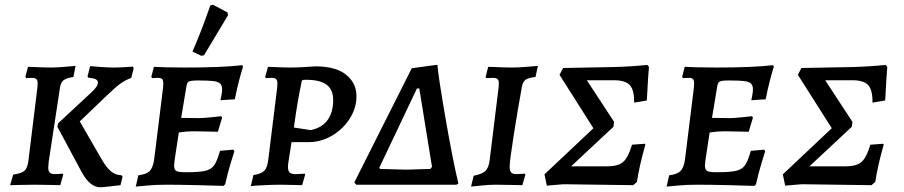

<svg xmlns="http://www.w3.org/2000/svg" viewBox="-20 -785 3843 816"><path d="M140 -431Q140 -444 134.5 -449Q129 -454 115 -454L91 -453L88 -459L99 -501Q111 -501 142 -499.5Q173 -498 199 -498Q220 -498 255 -501Q290 -504 301 -505L292 -458Q261 -453 249.5 -443.5Q238 -434 235 -413L187 -98Q185 -80 185 -74Q185 -58 191.5 -51.5Q198 -45 213 -45Q225 -45 234 -46Q243 -47 246 -47L249 -43L236 2Q224 2 191.5 1Q159 0 127 0Q93 0 63 1Q33 2 23 2L36 -43Q72 -48 84.5 -59.5Q97 -71 101 -104L139 -413Q140 -420 140 -431ZM367 -391Q396 -417 396 -434Q396 -444 386 -448.5Q376 -453 355 -455L352 -460L363 -504Q373 -503 406 -500.5Q439 -498 458 -498Q484 -498 510 -499.5Q536 -501 545 -502L548 -495L538 -454Q513 -445 491.5 -429.5Q470 -414 433 -378L319 -269L412 -108Q433 -72 452 -56.5Q471 -41 497 -40L501 -34L492 2Q480 3 452.5 6.5Q425 10 407 11Q362 11 327 -54L224 -246L227 -261Z M770 -53Q827 -53 852.5 -59Q878 -65 890.5 -83Q903 -101 915 -144L972 -149L976 -142Q972 -130 959.5 -88.5Q947 -47 937 -2L930 5Q905 4 824 2Q743 0 686 0Q644 0 606 3.5Q568 7 557 8L568 -40Q602 -44 616 -58Q630 -72 635 -106L673 -412Q674 -420 674 -431Q674 -444 669 -449Q664 -454 652 -454L627 -453L623 -458L634 -501Q647 -500 685.5 -499Q724 -498 768 -498Q926 -498 1009 -508L1013 -502Q1009 -491 998 -450Q987 -409 978 -363L917 -359Q918 -364 921 -379Q924 -394 924 -405Q924 -422 915.5 -430Q907 -438 886.5 -440.5Q866 -443 822 -443Q800 -443 790.5 -441Q781 -439 777.5 -434Q774 -429 772 -416L750 -284L826 -283Q843 -283 876 -286.5Q909 -290 920 -291L924 -285L906 -225Q895 -225 864.5 -226Q834 -227 801 -227Q772 -227 740 -222L729 -150Q720 -94 720 -82Q720 -63 730 -58Q740 -53 770 -53ZM847 -550 835 -548 798 -566Q833 -645 874 -762L885 -765L947 -732L949 -720Z M1144 -500Q1186 -498 1214 -498Q1242 -498 1274.5 -500Q1307 -502 1320 -503Q1407 -503 1451 -467.5Q1495 -432 1495 -376Q1495 -326 1466.5 -281Q1438 -236 1391 -208.5Q1344 -181 1292 -181H1219L1205 -91Q1204 -85 1204 -74Q1204 -58 1211.5 -51.5Q1219 -45 1237 -45Q1249 -45 1260 -46Q1271 -47 1275 -47L1277 -43L1264 2Q1254 2 1226.5 1Q1199 0 1174 0Q1145 0 1102.5 2Q1060 4 1046 6L1057 -41Q1090 -46 1103 -59Q1116 -72 1120 -105L1158 -412Q1159 -419 1159 -430Q1159 -443 1154 -448.5Q1149 -454 1137 -454L1110 -453L1107 -458L1119 -501Q1132 -501 1144 -500ZM1396 -360Q1396 -404 1368 -425Q1340 -446 1280 -446Q1267 -446 1264.5 -444Q1262 -442 1261 -433Q1244 -354 1229 -243L1301 -232Q1348 -242 1372 -274.5Q1396 -307 1396 -360Z M1730 -495 1833 -509H1839Q1843 -460 1872.5 -288Q1902 -116 1928 -5L1920 0H1494L1486 -10ZM1762 -409H1752L1592 -72L1595 -67L1706 -64L1809 -67L1816 -76Z M2146 -77Q2146 -59 2152.5 -52Q2159 -45 2173 -45Q2187 -45 2197 -46Q2207 -47 2210 -47L2213 -43L2200 2Q2188 2 2154 1Q2120 0 2087 0Q2060 0 2026 3.5Q1992 7 1982 8L1993 -38Q2029 -45 2043 -58.5Q2057 -72 2061 -104L2099 -413Q2100 -420 2100 -431Q2100 -444 2094.5 -449Q2089 -454 2075 -454L2046 -453Q2044 -457 2044 -459L2055 -501Q2071 -501 2085 -500Q2129 -498 2159 -498Q2182 -498 2218 -501Q2254 -504 2266 -505L2256 -458Q2225 -454 2213.5 -446Q2202 -438 2198 -416Q2180 -317 2163 -208.5Q2146 -100 2146 -77Z M2687 -12 2671 2 2374 -2 2304 4 2294 -44 2502 -240 2358 -467 2373 -496 2586 -500Q2662 -502 2731 -509L2738 -501Q2735 -469 2729 -358L2675 -349Q2676 -402 2657 -423Q2638 -444 2589 -444H2474L2590 -267L2587 -246L2407 -78H2555Q2590 -78 2609.5 -85.5Q2629 -93 2641.5 -112Q2654 -131 2666 -170L2720 -174L2723 -171Q2697 -80 2687 -12Z M3026 -53Q3083 -53 3108.5 -59Q3134 -65 3146.5 -83Q3159 -101 3171 -144L3228 -149L3232 -142Q3228 -130 3215.5 -88.5Q3203 -47 3193 -2L3186 5Q3161 4 3080 2Q2999 0 2942 0Q2900 0 2862 3.5Q2824 7 2813 8L2824 -40Q2858 -44 2872 -58Q2886 -72 2891 -106L2929 -412Q2930 -420 2930 -431Q2930 -444 2925 -449Q2920 -454 2908 -454L2883 -453L2879 -458L2890 -501Q2903 -500 2941.5 -499Q2980 -498 3024 -498Q3182 -498 3265 -508L3269 -502Q3265 -491 3254 -450Q3243 -409 3234 -363L3173 -359Q3174 -364 3177 -379Q3180 -394 3180 -405Q3180 -422 3171.5 -430Q3163 -438 3142.5 -440.5Q3122 -443 3078 -443Q3056 -443 3046.5 -441Q3037 -439 3033.5 -434Q3030 -429 3028 -416L3006 -284L3082 -283Q3099 -283 3132 -286.5Q3165 -290 3176 -291L3180 -285L3162 -225Q3151 -225 3120.5 -226Q3090 -227 3057 -227Q3028 -227 2996 -222L2985 -150Q2976 -94 2976 -82Q2976 -63 2986 -58Q2996 -53 3026 -53Z M3700 -12 3684 2 3387 -2 3317 4 3307 -44 3515 -240 3371 -467 3386 -496 3599 -500Q3675 -502 3744 -509L3751 -501Q3748 -469 3742 -358L3688 -349Q3689 -402 3670 -423Q3651 -444 3602 -444H3487L3603 -267L3600 -246L3420 -78H3568Q3603 -78 3622.5 -85.5Q3642 -93 3654.5 -112Q3667 -131 3679 -170L3733 -174L3736 -171Q3710 -80 3700 -12Z"/></svg>

Font: Alegreya SC Medium
Style: Italic
Weight: 500
Italic angle: -7°
Designer: Juan Pablo del Peral
Foundry: Huerta Tipografica
Version: Version 2.007; ttfautohint (v1.6)